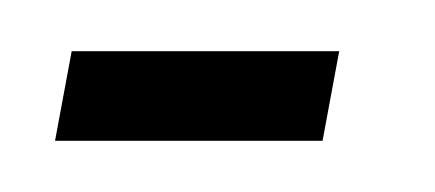

<svg xmlns="http://www.w3.org/2000/svg" viewBox="-20 -277 170 75"><path d="M1.5 -222H106L112.5 -257H8Z"/></svg>

Font: Anybody UltraCondensed Light
Style: Italic
Weight: 300
Width: 1
Italic angle: -10°
Version: Version 1.113;gftools[0.9.25]